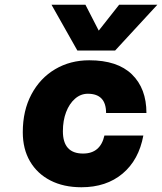

<svg xmlns="http://www.w3.org/2000/svg" viewBox="-20 -772 683 809"><path d="M465 -559H306L197 -752H340L396 -643L482 -752H643ZM76 -215Q76 -306 112.5 -374.5Q149 -443 212.5 -480.5Q276 -518 356 -518Q475 -518 536 -458.5Q597 -399 597 -296H427Q427 -377 350 -377Q320 -377 296 -356Q272 -335 258.5 -299.5Q245 -264 245 -219Q245 -125 330 -125Q403 -125 420 -201H584Q565 -98 496.5 -40.5Q428 17 323 17Q248 17 192.5 -11.5Q137 -40 106.5 -92Q76 -144 76 -215Z"/></svg>

Font: Overused Grotesk ExtraBold
Style: Italic
Weight: 800
Italic angle: -10°
Version: Version 0.003